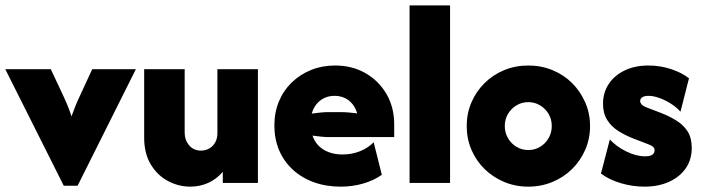

<svg xmlns="http://www.w3.org/2000/svg" viewBox="-22 -687 2636 721"><path d="M217.4 10.4 -2.1 -427.1H168.8L216.7 -325Q224.3 -309 231.6 -291.3Q238.9 -273.6 246.5 -250Q254.9 -273.6 262.2 -291.3Q269.4 -309 277.1 -325L324.3 -427.1H488.2L269.4 10.4Z M692.4 13.9Q648.6 13.9 608.7 -7.3Q568.8 -28.5 544.1 -69.8Q519.4 -111.1 519.4 -169.4V-427.1H671.5V-188.2Q671.5 -161.1 688.2 -141.3Q704.9 -121.5 732.6 -121.5Q750 -121.5 763.9 -129.5Q777.8 -137.5 786.1 -152.1Q794.4 -166.7 794.4 -187.5V-427.1H946.5V0H814.6V-41.7Q791.7 -14.6 760.1 -0.3Q728.5 13.9 692.4 13.9Z M1257.6 13.9Q1202.1 13.9 1156.2 -2.8Q1110.4 -19.4 1077.1 -50.3Q1043.8 -81.2 1026 -123.3Q1008.3 -165.3 1008.3 -216Q1008.3 -264.6 1025.3 -305.9Q1042.4 -347.2 1073.6 -377.4Q1104.9 -407.6 1146.2 -424.3Q1187.5 -441 1236.1 -441Q1300.7 -441 1350.7 -412.2Q1400.7 -383.3 1429.5 -333.7Q1458.3 -284 1458.3 -220.1V-172.2H1212.5Q1197.9 -172.2 1182.6 -174Q1167.4 -175.7 1151.4 -177.8Q1159 -155.6 1174.3 -139.9Q1189.6 -124.3 1212.5 -115.6Q1235.4 -106.9 1263.9 -106.9Q1300 -106.9 1330.6 -119.4Q1361.1 -131.9 1381.2 -152.8L1411.8 -30.6Q1381.2 -9 1341.3 2.4Q1301.4 13.9 1257.6 13.9ZM1148.6 -260.4Q1163.9 -262.5 1179.9 -264.2Q1195.8 -266 1209.7 -266H1256.2Q1271.5 -266 1288.5 -264.6Q1305.6 -263.2 1319.4 -261.1Q1313.2 -281.9 1301 -296.9Q1288.9 -311.8 1271.9 -319.4Q1254.9 -327.1 1234 -327.1Q1213.2 -327.1 1196.2 -319.1Q1179.2 -311.1 1167 -296.5Q1154.9 -281.9 1148.6 -260.4Z M1516 0V-666.7H1668.1V0Z M1961.8 13.9Q1913.2 13.9 1871.2 -3.8Q1829.2 -21.5 1797.6 -52.4Q1766 -83.3 1748.3 -124.7Q1730.6 -166 1730.6 -213.9Q1730.6 -261.1 1748.3 -302.4Q1766 -343.8 1797.6 -375Q1829.2 -406.2 1871.2 -423.6Q1913.2 -441 1961.8 -441Q2010.4 -441 2052.8 -423.6Q2095.1 -406.2 2126.4 -375Q2157.6 -343.8 2175.7 -302.4Q2193.8 -261.1 2193.8 -213.9Q2193.8 -166 2175.7 -124.7Q2157.6 -83.3 2126.4 -52.4Q2095.1 -21.5 2052.8 -3.8Q2010.4 13.9 1961.8 13.9ZM1961.8 -123.6Q1986.8 -123.6 2006.6 -135.8Q2026.4 -147.9 2038.2 -168.4Q2050 -188.9 2050 -213.9Q2050 -238.9 2038.2 -259Q2026.4 -279.2 2006.2 -291.3Q1986.1 -303.5 1961.8 -303.5Q1937.5 -303.5 1917.4 -291.3Q1897.2 -279.2 1885.4 -259Q1873.6 -238.9 1873.6 -213.9Q1873.6 -188.9 1885.4 -168.4Q1897.2 -147.9 1917.4 -135.8Q1937.5 -123.6 1961.8 -123.6Z M2397.9 13.9Q2352.8 13.9 2308.7 0.7Q2264.6 -12.5 2234.7 -35.4L2268.1 -163.2Q2292.4 -136.8 2329.5 -118.4Q2366.7 -100 2400.7 -100Q2419.4 -100 2427.8 -106.2Q2436.1 -112.5 2436.1 -122.2Q2436.1 -131.9 2428.5 -137.2Q2420.8 -142.4 2411.1 -145.8L2354.9 -167.4Q2325 -179.2 2299.3 -195.5Q2273.6 -211.8 2258 -236.8Q2242.4 -261.8 2242.4 -297.2Q2242.4 -338.2 2263.2 -370.5Q2284 -402.8 2322.6 -421.9Q2361.1 -441 2413.2 -441Q2457.6 -441 2498.3 -427.4Q2538.9 -413.9 2565.3 -393.1L2533.3 -267.4Q2518.1 -284.7 2496.5 -298.3Q2475 -311.8 2453.1 -319.4Q2431.2 -327.1 2413.2 -327.1Q2397.2 -327.1 2389.6 -321.5Q2381.9 -316 2381.9 -307.6Q2381.9 -301.4 2387.2 -295.1Q2392.4 -288.9 2404.9 -284L2457.6 -263.9Q2491.7 -250.7 2518.4 -234Q2545.1 -217.4 2560.4 -193.1Q2575.7 -168.8 2575.7 -131.2Q2575.7 -88.2 2553.5 -55.6Q2531.2 -22.9 2491 -4.5Q2450.7 13.9 2397.9 13.9Z"/></svg>

Font: Afacad Flux ExtraBold
Style: Regular
Weight: 800
Designer: Kristian Moeller
Foundry: Dicotype
Version: Version 1.100